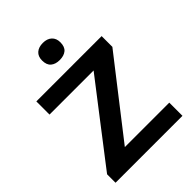

<svg xmlns="http://www.w3.org/2000/svg" viewBox="-262 -1075 1206 1206"><g transform="rotate(-45 341.0 -472.0)"><path d="M42.5 0V-75Q68.5 -109 101 -151.2Q133.5 -193.5 166.8 -236.5Q200 -279.5 227.5 -315.5L478 -640.5L498 -596H310.5Q252.5 -596 187.2 -596Q122 -596 52 -596V-713H632V-617.5Q589 -562.5 548 -509.8Q507 -457 466 -404.5L204.5 -68.5L191.5 -117H362Q403 -117 452.8 -117Q502.5 -117 551 -117Q599.5 -117 637 -117V0ZM339.5 -792.5Q303 -792.5 281 -810.8Q259 -829 259 -869Q259 -905.5 281 -924.8Q303 -944 340.5 -944Q378 -944 399.8 -924Q421.5 -904 421.5 -869Q421.5 -829 399.8 -810.8Q378 -792.5 339.5 -792.5Z"/></g></svg>

Font: Commissioner Thin SemiBold
Style: Regular
Weight: 600
Version: Version 1.000